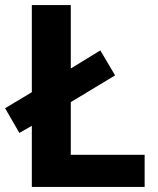

<svg xmlns="http://www.w3.org/2000/svg" viewBox="-24 -734 620 754"><path d="M101 0V-240L52 -212L-4 -309L101 -372V-714H254V-465L370 -536L428 -438L254 -333V-126H544V0Z"/></svg>

Font: Noto Sans Cherokee
Style: Regular
Weight: 400
Designer: Monotype Design Team
Foundry: Monotype Imaging Inc.
Version: Version 2.001